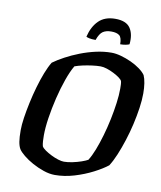

<svg xmlns="http://www.w3.org/2000/svg" viewBox="-97 -985 889 1061"><g transform="rotate(10 348.0 -454.0)"><path d="M283 0Q253 0 219.5 -11.5Q186 -23 156 -39.5Q126 -56 103.5 -74.5Q81 -93 72 -107Q63 -122 59 -146.5Q55 -171 55 -211Q55 -241 61 -281.5Q67 -322 77 -368.5Q87 -415 100 -460Q113 -505 128 -543.5Q143 -582 159 -608Q185 -627 222 -647Q259 -667 301.5 -683.5Q344 -700 388.5 -710Q433 -720 476 -720Q500 -720 529 -712Q558 -704 586.5 -691Q615 -678 637.5 -661.5Q660 -645 671 -629Q679 -611 683 -585Q687 -559 687 -528Q687 -491 680.5 -446Q674 -401 663 -353Q652 -305 637 -258.5Q622 -212 605.5 -172.5Q589 -133 571 -105Q542 -82 494.5 -57.5Q447 -33 392 -16.5Q337 0 283 0ZM320 -81Q341 -81 367.5 -86.5Q394 -92 417 -100Q440 -108 452 -115Q468 -140 483 -178.5Q498 -217 511.5 -263.5Q525 -310 535 -358Q545 -406 551 -451Q557 -496 557 -532Q557 -544 556.5 -555Q556 -566 554 -574Q551 -582 537.5 -592Q524 -602 504.5 -612Q485 -622 465 -628.5Q445 -635 429 -635Q408 -635 381.5 -631.5Q355 -628 330 -622.5Q305 -617 286 -610Q267 -578 249 -527Q231 -476 217 -418Q203 -360 194.5 -304Q186 -248 186 -205Q186 -188 187 -172.5Q188 -157 191 -145Q196 -135 212 -124Q228 -113 248 -103Q268 -93 287.5 -87Q307 -81 320 -81ZM376 -774Q353 -774 340 -777Q327 -780 323 -783Q337 -841 371 -874.5Q405 -908 464 -908Q525 -908 548 -874Q571 -840 565 -783Q560 -780 545.5 -777Q531 -774 514 -774Q514 -812 499 -823.5Q484 -835 454 -835Q425 -835 407 -823Q389 -811 376 -774Z"/></g></svg>

Font: Texturina 12pt
Style: Bold Italic
Weight: 700
Italic angle: -11°
Designer: Guillermo Torres Carreño
Foundry: Omnibus-Type
Version: Version 1.002